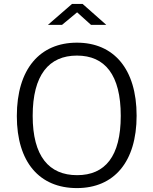

<svg xmlns="http://www.w3.org/2000/svg" viewBox="-20 -951 784 981"><path d="M445 -824H523L402 -931H348L225 -824H297L374 -888ZM373 10C562 10 678 -123 678 -360C678 -599 561 -733 373 -733C184 -733 66 -599 66 -358C66 -122 182 10 373 10ZM374 -56C230 -56 147 -153 147 -359C147 -568 230 -667 373 -667C516 -667 597 -569 597 -359C597 -152 517 -56 374 -56Z"/></svg>

Font: United Sans Light
Style: Regular
Weight: 300
Designer: Pablo Impallari, Rodrigo Fuenzalida (Modified by Dan O. Williams)
Version: Version 1.000;PS 001.000;hotconv 1.0.88;makeotf.lib2.5.64775